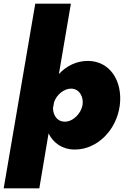

<svg xmlns="http://www.w3.org/2000/svg" viewBox="-38 -800 684 1040"><path d="M175 220 225 -77C252 -25 299 10 368 10C486 10 593 -92 611 -230C627 -363 556 -470 438 -470C376 -470 322 -443 281 -399L346 -780H153L-18 220ZM409 -231C401 -185 357 -139 310 -141C273 -142 250 -174 249 -214L255 -247C269 -288 310 -321 349 -320C394 -318 416 -273 409 -231Z"/></svg>

Font: Jost* Black
Style: Italic
Weight: 900
Italic angle: -10°
Version: Version 3.7